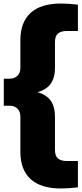

<svg xmlns="http://www.w3.org/2000/svg" viewBox="-20 -838 462 1088"><path d="M192.5 -315.5Q244 -301 267.8 -266.8Q291.5 -232.5 291.5 -177.5V12Q291.5 45.5 308.5 60Q325.5 74.5 360.5 74.5H421.5V223.5Q370.5 230 325 230Q211.5 230 153.5 177Q95.5 124 95.5 22.5V-177Q95.5 -206 78.8 -222.5Q62 -239 33.5 -239H1.5V-392H33.5Q62 -392 78.8 -408.5Q95.5 -425 95.5 -453.5V-610.5Q95.5 -712 153.5 -765Q211.5 -818 325 -818Q370.5 -818 421.5 -811.5V-662.5H360.5Q325.5 -662.5 308.5 -648Q291.5 -633.5 291.5 -600V-453Q291.5 -398.5 267.8 -364.2Q244 -330 192.5 -315.5Z"/></svg>

Font: Encode Sans Semi Expanded ExBd
Style: Regular
Weight: 800
Width: 6
Designer: Multiple Designers
Foundry: Impallari Type
Version: Version 2.000